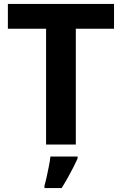

<svg xmlns="http://www.w3.org/2000/svg" viewBox="-20 -734 619 975"><path d="M365 0H214V-588H20V-714H559V-588H365ZM374 71Q364 93 351.5 117.5Q339 142 324.5 168Q310 194 293 221H206V208Q212 188 217.5 162Q223 136 228.5 109Q234 82 236 61H374Z"/></svg>

Font: Noto Sans Sundanese
Style: Bold
Weight: 700
Version: Version 2.003